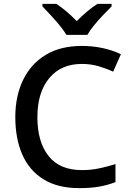

<svg xmlns="http://www.w3.org/2000/svg" viewBox="-20 -961 675 991"><path d="M402 -631Q295 -631 234 -557.5Q173 -484 173 -356Q173 -229 230.5 -156Q288 -83 403 -83Q449 -83 491.5 -92Q534 -101 576 -114V-21Q534 -5 490.5 2.5Q447 10 388 10Q278 10 204.5 -35.5Q131 -81 95 -163.5Q59 -246 59 -357Q59 -465 99 -548Q139 -631 215.5 -677.5Q292 -724 403 -724Q457 -724 509 -713Q561 -702 604 -681L564 -591Q530 -607 489.5 -619Q449 -631 402 -631ZM323 -781Q309 -804 287 -831Q265 -858 241 -883.5Q217 -909 199 -928V-941H271Q324 -906 376 -852Q403 -879 429.5 -901.5Q456 -924 483 -941H556V-928Q537 -909 512.5 -883.5Q488 -858 466 -831Q444 -804 431 -781Z"/></svg>

Font: Noto Sans Lao Looped Medium
Style: Regular
Weight: 500
Designer: Mark Frömberg, Ben Mitchell
Foundry: The Fontpad Ltd
Version: Version 1.002; ttfautohint (v1.8.4.7-5d5b)